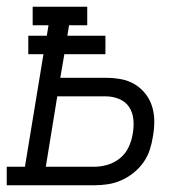

<svg xmlns="http://www.w3.org/2000/svg" viewBox="-50 -550 570 570"><path d="M-30 0V-55H24L79 -389H34V-444H89L94 -475H47V-530H209V-475H155L150 -444H263V-389H141L129 -319H264Q287 -319 309 -315Q331 -311 349.5 -300Q368 -289 381.5 -272Q395 -255 401.5 -234Q408 -213 408 -190Q408 -167 404 -145Q401 -125 394.5 -105Q388 -85 375.5 -67.5Q363 -50 346 -36.5Q329 -23 309.5 -14.5Q290 -6 270 -3Q250 0 230 0ZM86 -55H230Q250 -55 270 -61Q290 -67 306.5 -80.5Q323 -94 332 -113.5Q341 -133 344 -153Q348 -174 346 -195Q344 -216 333.5 -232Q323 -248 304 -256Q285 -264 264 -264H120Z"/></svg>

Font: Iosevka Curly Slab LtObl
Style: Regular
Weight: 300
Italic angle: -9°
Monospace: yes
Designer: Belleve Invis
Foundry: Belleve Invis
Version: Version 11.0.0; ttfautohint (v1.8.3)